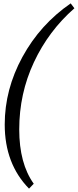

<svg xmlns="http://www.w3.org/2000/svg" viewBox="-20 -819 461 1138"><path d="M8 -81Q8 -289 113 -481.5Q218 -674 399 -799L421 -770Q268 -636 181 -450Q94 -264 94 -52Q94 150 180 270L152 299Q8 152 8 -81Z"/></svg>

Font: Volkhov
Style: Italic
Weight: 400
Italic angle: -12°
Designer: Cyreal (www.cyreal.org)
Foundry: Cyreal (www.cyreal.org)
Version: Version 1.010